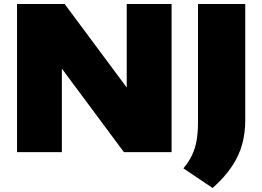

<svg xmlns="http://www.w3.org/2000/svg" viewBox="-20 -760 1310 959"><path d="M65 0V-740H303L650 -273H613V-740H837V0H599L252 -467H289V0ZM1042 179 896 81Q923.5 48 939.5 14.2Q955.5 -19.5 962.2 -59.5Q969 -99.5 969 -151V-740H1205V-159Q1205 -96.5 1189.8 -40Q1174.5 16.5 1138.8 70.5Q1103 124.5 1042 179Z"/></svg>

Font: Encode Sans SC Expanded Black
Style: Regular
Weight: 900
Width: 7
Designer: Multiple Designers
Foundry: Impallari Type
Version: Version 3.002